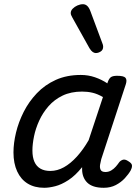

<svg xmlns="http://www.w3.org/2000/svg" viewBox="-20 -875 663 912"><path d="M190 17Q144 17 111.5 -3Q79 -23 61.5 -61Q44 -99 44 -151Q44 -195 56 -245Q68 -295 92.5 -343.5Q117 -392 155 -432Q193 -472 245 -495.5Q297 -519 364 -519Q399 -519 431 -508Q463 -497 490 -479L491 -483Q498 -503 507.5 -509Q517 -515 536 -515Q568 -515 576 -505.5Q584 -496 578 -476L461 -119Q458 -108 455.5 -93.5Q453 -79 458 -68.5Q463 -58 481 -58Q496 -58 508.5 -65.5Q521 -73 530.5 -84Q540 -95 546 -104Q552 -112 563 -116Q574 -120 590 -109Q607 -99 607 -88Q607 -77 601 -66Q591 -48 573 -28.5Q555 -9 530 4Q505 17 473 17Q445 17 425.5 10.5Q406 4 394 -8Q382 -20 376 -36Q370 -52 370 -71Q370 -74 370 -76.5Q370 -79 370 -81Q338 -41 305 -19.5Q272 2 242.5 9.5Q213 17 190 17ZM134 -160Q134 -128 143.5 -106.5Q153 -85 172 -74Q191 -63 219 -63Q252 -63 283.5 -80.5Q315 -98 345 -131Q375 -164 401 -209L469 -414Q443 -429 419.5 -434.5Q396 -440 370 -440Q317 -440 277.5 -421Q238 -402 210.5 -370.5Q183 -339 166 -301.5Q149 -264 141.5 -227Q134 -190 134 -160ZM435 -623Q428 -623 420.5 -628Q413 -633 405 -646L324 -791Q321 -797 318.5 -802Q316 -807 316 -813Q316 -824 325 -833.5Q334 -843 347.5 -849Q361 -855 374 -855Q397 -855 409 -823L466 -670Q468 -666 469 -661.5Q470 -657 470 -653Q470 -638 458.5 -630.5Q447 -623 435 -623Z"/></svg>

Font: Playwrite IE
Style: Regular
Weight: 400
Designer: Veronika Burian, José Scaglione
Foundry: TypeTogether
Version: Version 1.002